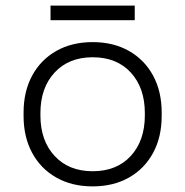

<svg xmlns="http://www.w3.org/2000/svg" viewBox="-20 -650 660 684"><path d="M64 -237V-249Q64 -324 94.5 -380.5Q125 -437 180.5 -468.5Q236 -500 310 -500Q384 -500 439.5 -468.5Q495 -437 525.5 -380.5Q556 -324 556 -249V-237Q556 -162 525.5 -105.5Q495 -49 439.5 -17.5Q384 14 310 14Q236 14 180.5 -17.5Q125 -49 94.5 -105.5Q64 -162 64 -237ZM496 -239V-247Q496 -337 446 -391.5Q396 -446 310 -446Q225 -446 174.5 -391.5Q124 -337 124 -247V-239Q124 -149 174.5 -94.5Q225 -40 310 -40Q396 -40 446 -94.5Q496 -149 496 -239ZM160 -578V-630H460V-578Z"/></svg>

Font: Space 7353
Style: Regular
Weight: 400
Designer: Christine Claussen + Ruben Lyon  (Space 7353)
Version: Version 1.000;FEAKit 1.0